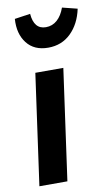

<svg xmlns="http://www.w3.org/2000/svg" viewBox="-91 -858 527 905"><g transform="rotate(-10 172.5 -405.5)"><path d="M156 0H22L96 -530H230ZM45 -797 120 -808Q126 -733 183 -733Q214 -733 237 -753.5Q260 -774 273 -811L345 -793Q330 -722 286 -679Q242 -636 177 -636Q110 -636 75 -681Q40 -726 45 -797Z"/></g></svg>

Font: Fira Sans Condensed SemiBold
Style: Italic
Weight: 600
Width: 3
Italic angle: -8°
Designer: bBox Type GmbH & Carrois Corporate GbR & Edenspiekermann AG
Foundry: bBox Type GmbH & Carrois Corporate GbR & Edenspiekermann AG
Version: Version 4.301